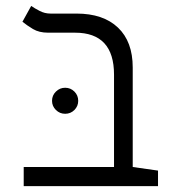

<svg xmlns="http://www.w3.org/2000/svg" viewBox="-20 -632 626 652"><path d="M516.6 -52.7V0H60.5V-64.9H367.2V-378.4Q367.2 -521 234.9 -521H143.6Q112.8 -521 92 -533.4Q71.3 -545.9 56.2 -558.1L85.9 -611.8Q97.2 -604 114.5 -595Q131.8 -585.9 151.4 -585.9H239.7Q330.6 -585.9 380.6 -538.3Q430.7 -490.7 430.7 -402.8V-64.9ZM201.2 -245.6Q183.1 -245.6 169.9 -258.5Q156.7 -271.5 156.7 -289.6Q156.7 -308.1 169.9 -321Q183.1 -334 201.2 -334Q219.7 -334 232.7 -321Q245.6 -308.1 245.6 -289.6Q245.6 -271.5 232.7 -258.5Q219.7 -245.6 201.2 -245.6Z"/></svg>

Font: CaskaydiaCove NFP Light
Style: Regular
Weight: 300
Designer: Aaron Bell
Foundry: Saja Typeworks
Version: Version 2111.001; VTT 6.35;Nerd Fonts 3.1.1